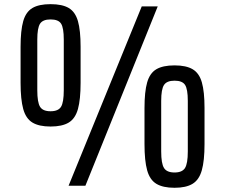

<svg xmlns="http://www.w3.org/2000/svg" viewBox="-20 -890 1082 920"><path d="M308.6 0 659.2 -859.4H735.8L389.2 0ZM222.2 -283.7Q167 -283.7 135.5 -302.7Q104 -321.8 91.3 -367.7Q78.6 -413.6 78.6 -493.2V-666Q78.6 -744.1 91.3 -788.6Q104 -833 135.3 -851.6Q166.5 -870.1 222.2 -870.1Q278.3 -870.1 309.6 -851.6Q340.8 -833 353.5 -788.6Q366.2 -744.1 366.2 -666V-493.2Q366.2 -413.6 353.5 -367.7Q340.8 -321.8 309.3 -302.7Q277.8 -283.7 222.2 -283.7ZM222.2 -356.9Q259.3 -356.9 272.5 -378.4Q285.6 -399.9 285.6 -457.5V-700.2Q285.6 -756.3 272.7 -776.6Q259.8 -796.9 222.2 -796.9Q185.1 -796.9 171.9 -776.4Q158.7 -755.9 158.7 -700.2V-457.5Q158.7 -399.9 171.9 -378.4Q185.1 -356.9 222.2 -356.9ZM816.4 9.8Q760.7 9.8 729.2 -9.3Q697.8 -28.3 685.1 -74Q672.4 -119.6 672.4 -199.7V-372.6Q672.4 -450.7 685.1 -495.1Q697.8 -539.6 729 -558.1Q760.3 -576.7 816.4 -576.7Q872.1 -576.7 903.3 -558.1Q934.6 -539.6 947.3 -495.1Q960 -450.7 960 -372.6V-199.7Q960 -119.6 947 -74Q934.1 -28.3 902.8 -9.3Q871.6 9.8 816.4 9.8ZM816.4 -63.5Q853 -63.5 866.5 -85Q879.9 -106.4 879.9 -164.1V-406.7Q879.9 -462.9 866.7 -483.2Q853.5 -503.4 816.4 -503.4Q779.3 -503.4 765.9 -482.9Q752.4 -462.4 752.4 -406.7V-164.1Q752.4 -106.4 765.9 -85Q779.3 -63.5 816.4 -63.5Z"/></svg>

Font: AntonioLight
Style: Regular
Weight: 300
Designer: Vernon Adams
Foundry: Vernon Adams
Version: Version 1.002